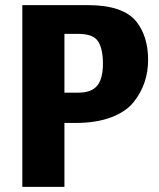

<svg xmlns="http://www.w3.org/2000/svg" viewBox="-20 -728 619 748"><path d="M67 -708H323Q460 -708 512 -643Q557 -585 557 -495Q557 -402 502 -332Q473 -294 414.5 -271.5Q356 -249 274 -249H231V0H67ZM231 -596V-367H285Q336 -367 358.5 -394Q381 -421 381 -479.5Q381 -538 362 -567Q343 -596 285 -596Z"/></svg>

Font: Magra
Style: Bold
Weight: 600
Designer: Viviana Monsalve
Foundry: Viviana Monsalve
Version: Version 1.001